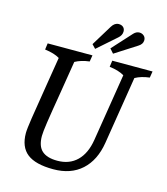

<svg xmlns="http://www.w3.org/2000/svg" viewBox="-127 -972 934 1077"><g transform="rotate(15 340.0 -434.0)"><path d="M83 -150Q83 -172 93 -238Q103 -304 126 -444L152 -604Q121 -623 66 -630L71 -667H331L325 -630Q276 -624 242 -605L212 -420Q191 -295 182.5 -237Q174 -179 174 -157Q174 -98 203.5 -71.5Q233 -45 293 -45Q363 -45 407 -88Q451 -131 464 -212L527 -604Q494 -624 441 -630L446 -667H680L674 -630Q625 -624 591 -605L528 -212Q511 -107 448 -50Q385 7 283 7Q180 7 131.5 -31Q83 -69 83 -150ZM389 -849Q405 -875 429 -875Q445 -875 455 -866Q465 -857 465 -841Q465 -819 445 -802L336 -706L315 -728ZM520 -843Q535 -859 553 -859Q568 -859 579 -849.5Q590 -840 590 -824Q590 -801 565 -786L440 -706L418 -731Z"/></g></svg>

Font: Caladea
Style: Italic
Weight: 400
Italic angle: -9°
Designer: Carolina Giovagnoli and Andres Torresi
Foundry: Carolina Giovagnoli & Andres Torresi
Version: Version 1.001